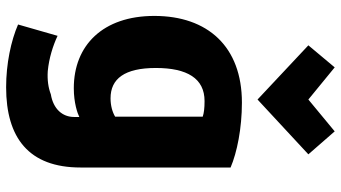

<svg xmlns="http://www.w3.org/2000/svg" viewBox="-263 -632 1113 627"><g transform="rotate(90 293.5 -318.5)"><path d="M527 -25C527 144 430 218 265 218C188 218 113 202 60 179C62 174 95 55 97 50C129 65 170 78 212 82C242 84 267 80 288 72C336 64 362 34 362 -4V-21C350 -15 316 -3 268 -3C128 -3 32 -98 32 -266C32 -440 132 -552 315 -552C399 -552 478 -536 527 -515ZM361 -138V-424C349 -428 334 -430 310 -430C236 -430 202 -373 202 -271C202 -169 237 -123 301 -123C325 -123 346 -129 361 -138ZM200 -855 305 -769 409 -855 484 -769 305 -603 128 -769Z"/></g></svg>

Font: Repo ExtraBold
Style: Bold
Weight: 700
Designer: Stefan Peev
Foundry: Context Ltd
Version: Version 1.502